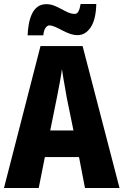

<svg xmlns="http://www.w3.org/2000/svg" viewBox="-20 -947 622 967"><path d="M408 0 378 -156H206L175 0H0L184 -715H396L582 0ZM316 -456Q312 -481 307.5 -505.5Q303 -530 299 -553.5Q295 -577 292 -599Q288 -568 281 -531Q274 -494 267 -458L233 -290H350ZM465 -927Q463 -848 436.5 -809Q410 -770 371 -770Q352 -770 332 -777Q312 -784 293.5 -794Q275 -804 258 -811.5Q241 -819 228 -819Q219 -819 210 -807.5Q201 -796 198 -769H119Q120 -797 125 -825Q130 -853 140.5 -876Q151 -899 169 -912.5Q187 -926 214 -926Q233 -926 251.5 -919Q270 -912 288 -902Q306 -892 323 -884.5Q340 -877 357 -877Q368 -877 375 -889.5Q382 -902 386 -927Z"/></svg>

Font: Noto Sans Display Condensed ExtraBold
Style: Regular
Weight: 800
Width: 3
Designer: Monotype Design Team
Foundry: Monotype Imaging Inc.
Version: Version 2.003